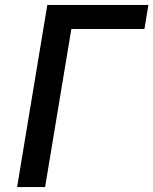

<svg xmlns="http://www.w3.org/2000/svg" viewBox="-20 -755 619 775"><path d="M49 0H162L268 -638H563L579 -735H171Z"/></svg>

Font: Iosevka Sparkle Semibold
Style: Italic
Weight: 600
Italic angle: -9°
Designer: Belleve Invis
Foundry: Belleve Invis
Version: Version 4.5.0; ttfautohint (v1.8.3)